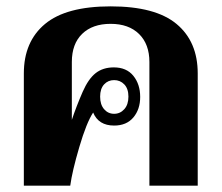

<svg xmlns="http://www.w3.org/2000/svg" viewBox="-20 -584 697 604"><path d="M55 -353Q55 -453 121.5 -508.5Q188 -564 328 -564Q469 -564 535.5 -508.5Q602 -453 602 -353V0H450V-389Q450 -445 417.5 -477Q385 -509 328 -509Q271 -509 238.5 -477.5Q206 -446 206 -389V-207Q220 -249 240 -295Q258 -336 281 -354Q304 -372 338 -372Q378 -372 399.5 -345.5Q421 -319 421 -279Q421 -240 399.5 -214.5Q378 -189 339 -189Q290 -189 273 -230Q252 -198 229.5 -121.5Q207 -45 201 0H55ZM384 -280Q384 -305 371 -318.5Q358 -332 339 -332Q320 -332 307.5 -318.5Q295 -305 295 -280Q295 -255 307.5 -240.5Q320 -226 339 -226Q358 -226 371 -240.5Q384 -255 384 -280Z"/></svg>

Font: Trirong
Style: Bold
Weight: 700
Designer: Katatrad Team
Foundry: CadsonDemak
Version: Version 1.001